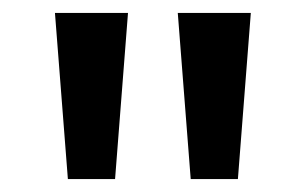

<svg xmlns="http://www.w3.org/2000/svg" viewBox="-20 -819 473 297"><path d="M178 -799 158 -542H85L65 -799ZM368 -799 348 -542H275L255 -799Z"/></svg>

Font: Noto Sans Sinhala UI Medium
Style: Regular
Weight: 500
Designer: Jelle Bosma - Monotype Design Team
Foundry: Monotype Imaging Inc.
Version: Version 2.006; ttfautohint (v1.8.4.7-5d5b)